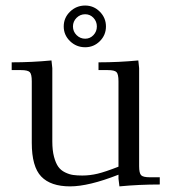

<svg xmlns="http://www.w3.org/2000/svg" viewBox="-20 -663 613 690"><path d="M22 -411.1V-439Q94.7 -439 165 -445.8L168 -418V-154.8Q168 -122.6 174.1 -99.6Q180.2 -76.7 189.5 -63.7Q198.7 -50.8 213.9 -43.5Q229 -36.1 242.9 -34.2Q256.8 -32.2 275.9 -32.2Q303.2 -32.2 330.8 -38.8Q358.4 -45.4 405.8 -64V-371.1Q405.8 -396.5 398.7 -403.8Q391.6 -411.1 367.2 -411.1H334V-439Q407.2 -439 477.1 -445.8L480 -418V-65.9Q480 -41 487.1 -33.4Q494.1 -25.9 519 -25.9H554.2V0Q479.5 0 409.2 6.8L405.8 -21V-35.2Q298.8 6.8 231.9 6.8Q162.1 6.8 128.2 -28.6Q94.2 -64 94.2 -149.9V-371.1Q94.2 -396 87.2 -403.6Q80.1 -411.1 55.2 -411.1ZM209 -567.9Q209 -599.1 231.7 -621.1Q254.4 -643.1 286.1 -643.1Q316.9 -643.1 338.9 -620.8Q360.8 -598.6 360.8 -567.9Q360.8 -537.1 338.9 -515.1Q316.9 -493.2 286.1 -493.2Q254.4 -493.2 231.7 -515.1Q209 -537.1 209 -567.9ZM286.1 -523.9Q303.7 -523.9 315.9 -536.9Q328.1 -549.8 328.1 -567.9Q328.1 -585.9 315.9 -598.9Q303.7 -611.8 286.1 -611.8Q268.1 -611.8 255.1 -598.9Q242.2 -585.9 242.2 -567.9Q242.2 -549.8 255.1 -536.9Q268.1 -523.9 286.1 -523.9Z"/></svg>

Font: Dihjauti
Style: Regular
Weight: 400
Designer: T. Christopher White
Version: Version 3.0.0